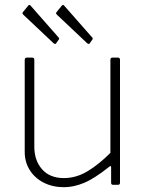

<svg xmlns="http://www.w3.org/2000/svg" viewBox="-20 -770 611 800"><path d="M246 -28Q297 -28 344 -56Q391 -84 440 -133V-521Q440 -530 449 -530H471Q480 -530 480 -521V-9Q480 0 472 0H451Q443 0 443 -8V-72Q443 -77 441.5 -78Q440 -79 435 -75Q372 -25 329 -7.5Q286 10 247 10Q200 10 163 -8.5Q126 -27 104.5 -60.5Q83 -94 83 -137V-520Q83 -530 92 -530H114Q123 -530 123 -521V-159Q123 -101 155.5 -64.5Q188 -28 246 -28ZM98 -747Q103 -752 107 -747L224 -614Q229 -609 224 -604L215 -591Q213 -587 210 -587Q207 -587 203 -590L79 -707Q74 -712 73.5 -714Q73 -716 76 -720ZM238 -747Q243 -752 247 -747L364 -614Q369 -609 364 -604L355 -591Q353 -587 350 -587Q347 -587 343 -590L219 -707Q214 -712 213.5 -714Q213 -716 216 -720Z"/></svg>

Font: Libre Franklin Thin Thin
Style: Regular
Weight: 250
Version: Version 3.000